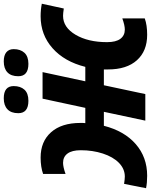

<svg xmlns="http://www.w3.org/2000/svg" viewBox="79 -881 802 1020"><g transform="rotate(-90 480.0 -371.0)"><path d="M396 -220.2H321.8Q293.9 -111.3 224.4 -50.8Q154.8 9.8 56.2 9.8Q18.6 9.8 -9.8 3.9L13.2 -112.8Q39.1 -108.9 51.8 -108.9Q92.8 -108.9 124.8 -140.1Q156.7 -171.4 174.3 -225.6Q191.9 -279.8 191.9 -342.8Q191.9 -389.6 174.3 -413.3Q156.7 -437 125 -437Q103 -437 65.9 -423.8V-543Q103 -556.2 152.8 -556.2Q238.3 -556.2 287.6 -500.5Q336.9 -444.8 336.9 -345.2V-332L335.9 -318.8H417L465.8 -545.9H606.9L558.1 -318.8H634.8Q662.6 -429.7 733.9 -492.9Q805.2 -556.2 903.8 -556.2Q938.5 -556.2 970.2 -549.8L944.8 -433.1Q918.9 -437 905.8 -437Q844.7 -437 805.4 -370.6Q766.1 -304.2 766.1 -203.1Q766.1 -156.2 783.7 -132.6Q801.3 -108.9 833 -108.9Q855 -108.9 892.1 -122.1V-2.9Q856.4 9.8 805.2 9.8Q718.8 9.8 669.9 -44.7Q621.1 -99.1 621.1 -198.2V-220.2H537.1L490.2 0H349.1ZM388.7 -674.8Q388.7 -712.9 409.4 -732.4Q430.2 -752 467.8 -752Q532.7 -752 532.7 -699.2Q532.7 -663.6 513.7 -642.3Q494.6 -621.1 454.6 -621.1Q388.7 -621.1 388.7 -674.8ZM585 -674.8Q585 -712.9 605.5 -732.4Q626 -752 664.1 -752Q695.8 -752 712.4 -738.3Q729 -724.6 729 -699.2Q729 -663.6 709.7 -642.3Q690.4 -621.1 650.9 -621.1Q585 -621.1 585 -674.8Z"/></g></svg>

Font: Zoram GWebM
Style: Bold Italic
Weight: 700
Italic angle: -12°
Foundry: Ascender Corporation
Version: Version 1.000